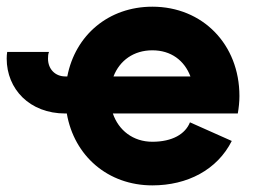

<svg xmlns="http://www.w3.org/2000/svg" viewBox="-20 -541 768 574"><path d="M126.5 -385.7H1.5C0.5 -379.4 0 -372.6 0 -365.7C0 -274.9 68.4 -201.7 175.3 -201.7H179.7C201.7 -74.7 302.7 13.2 435.5 13.2C540 13.2 629.4 -33.2 672.9 -119.6L547.9 -175.3C534.2 -140.6 495.6 -117.2 435.5 -117.2C377.9 -117.2 334.5 -151.4 317.4 -201.7H690.9C693.8 -218.3 695.8 -236.3 695.8 -253.9C695.8 -408.7 585.4 -521 435.5 -521C305.2 -521 205.1 -436.5 181.2 -312.5H175.3C144.5 -312.5 123.5 -335 123.5 -365.7C123.5 -373 124 -379.9 126.5 -385.7ZM435.5 -390.6C491.2 -390.6 531.2 -360.4 549.3 -312.5H319.3C337.9 -360.4 379.9 -390.6 435.5 -390.6Z"/></svg>

Font: Giphurs ExtraBold
Style: Regular
Weight: 800
Version: Version 1.000